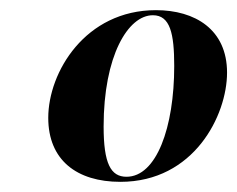

<svg xmlns="http://www.w3.org/2000/svg" viewBox="-20 -740 467 378"><path d="M217 -382C362 -382 427 -513 427 -597C427 -682 364 -720 287 -720C148 -720 75 -598 75 -508C75 -425 131 -382 217 -382ZM229 -392C198 -392 184 -418 184 -491C184 -630 232 -710 281 -710C315 -710 323 -674 323 -610C323 -489 288 -392 229 -392Z"/></svg>

Font: Noto Serif Display Condensed ExtraBold
Style: Italic
Weight: 800
Width: 3
Italic angle: -12°
Designer: Monotype Design Team
Foundry: Monotype Imaging Inc.
Version: Version 2.009